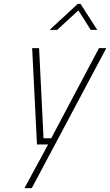

<svg xmlns="http://www.w3.org/2000/svg" viewBox="-20 -750 572 997"><path d="M277 -595 387 -696 451 -595H485L398 -730H384L238 -595ZM172 0H230L107 227H145L532 -500H494L246 -32H206L183 -500H147Z"/></svg>

Font: RazerF5 Thin
Style: Italic
Weight: 250
Foundry: Razer Inc.
Version: Version 2